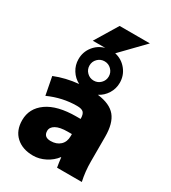

<svg xmlns="http://www.w3.org/2000/svg" viewBox="-231 -1084 1074 1209"><g transform="rotate(30 305.5 -480.0)"><path d="M323 -340H353Q353 -374 340 -387Q327 -400 293 -400Q188 -400 88 -355L63 -485Q142 -517 235 -526Q198 -545 175.5 -581Q153 -617 153 -660Q153 -712 184 -752Q215 -792 264 -805H173L273 -970H493L335 -807Q386 -796 419.5 -755Q453 -714 453 -660Q453 -617 430.5 -581Q408 -545 371 -526Q463 -515 503 -466.5Q543 -418 543 -320V-140Q543 -68 558 0H378Q372 -34 368 -70H366Q339 -34 296 -12Q253 10 208 10Q131 10 84.5 -32.5Q38 -75 38 -150Q38 -236 111.5 -288Q185 -340 323 -340ZM352.5 -610.5Q373 -631 373 -660Q373 -689 352.5 -709.5Q332 -730 303 -730Q274 -730 253.5 -709.5Q233 -689 233 -660Q233 -631 253.5 -610.5Q274 -590 303 -590Q332 -590 352.5 -610.5ZM208 -170Q208 -125 258 -125Q301 -125 327 -149Q353 -173 353 -215V-230H323Q266 -230 237 -213.5Q208 -197 208 -170Z"/></g></svg>

Font: Mplus 1p Black
Style: Regular
Weight: 900
Version: Version 1.061